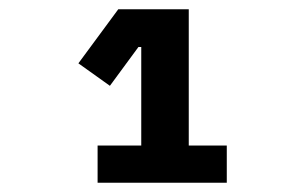

<svg xmlns="http://www.w3.org/2000/svg" viewBox="-20 -718 640 409"><path d="M463.1 -328.8V-408H382.1V-698.2H231.9L147 -583.1L214.1 -535.2L274.9 -617.9H280.9V-408H187.9V-328.8Z"/></svg>

Font: Margiela Mono Bold
Style: Regular
Weight: 700
Designer: Mike Abbink, Paul van der Laan, Pieter van Rosmalen
Foundry: Bold Monday
Version: Version 2.003 2021